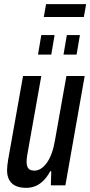

<svg xmlns="http://www.w3.org/2000/svg" viewBox="-20 -893 435 925"><path d="M106 12Q76 12 55.5 2.5Q35 -7 24.5 -26Q14 -45 14 -73Q14 -84 15.5 -96.5Q17 -109 19 -122L91 -527H179L111 -145Q110 -137 109 -129Q108 -121 108 -113Q108 -101 111.5 -91Q115 -81 123.5 -76Q132 -71 146 -71Q162 -71 177 -80.5Q192 -90 205.5 -108.5Q219 -127 229 -154.5Q239 -182 245 -218L300 -527H388L295 0H225L227 -68H222Q207 -40 188.5 -22Q170 -4 149.5 4Q129 12 106 12ZM163 -630 179 -724H243L227 -630ZM286 -630 302 -724H365L349 -630ZM191 -811 202 -873H395L384 -811Z"/></svg>

Font: Archivo ExtraCondensed Medium
Style: Italic
Weight: 500
Width: 2
Italic angle: -10°
Designer: Hector Gatti
Foundry: Omnibus-Type
Version: Version 2.001